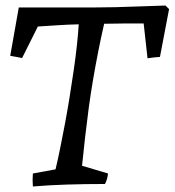

<svg xmlns="http://www.w3.org/2000/svg" viewBox="-20 -667 632 695"><path d="M99 8Q98 -4 98 -15.5Q98 -27 99 -39L181 -54Q189 -87 197.5 -129Q206 -171 215 -218.5Q224 -266 232 -316Q240 -366 247 -414Q254 -462 258.5 -504Q263 -546 265 -579Q224 -578 186.5 -575.5Q149 -573 117 -571L60 -457Q50 -459 39 -461Q28 -463 17 -465L48 -640H320Q352 -640 397.5 -641Q443 -642 491 -644Q539 -646 579 -647L592 -634L559 -461Q548 -460 536.5 -459Q525 -458 514 -456L500 -582Q466 -582 429.5 -582Q393 -582 357 -581Q346 -533 336 -482.5Q326 -432 317 -379.5Q308 -327 301 -274.5Q294 -222 288 -169.5Q282 -117 277 -67L371 -39Q370 -29 367.5 -20Q365 -11 360 -1Q290 -1 224 1Q158 3 99 8Z"/></svg>

Font: Labrada
Style: Italic
Weight: 400
Italic angle: -7°
Designer: Mercedes Jáuregui
Foundry: Omnibus-Type Team
Version: Version 1.000